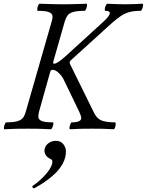

<svg xmlns="http://www.w3.org/2000/svg" viewBox="-20 -689 786 1028"><path d="M4 3Q0 3 1 -6Q2 -15 6 -24.5Q10 -34 14 -34Q54 -34 74.5 -40.5Q95 -47 104 -59.5Q113 -72 118 -91L257 -575Q263 -594 260.5 -606Q258 -618 241 -624.5Q224 -631 183 -631Q179 -631 179.5 -640.5Q180 -650 184 -659.5Q188 -669 193 -669Q224 -668 255 -667Q286 -666 317 -666Q349 -666 380 -667Q411 -668 442 -669Q447 -669 446 -659.5Q445 -650 441 -640.5Q437 -631 432 -631Q392 -631 371 -624.5Q350 -618 341.5 -606Q333 -594 327 -575L265 -358Q264 -354 264.5 -351Q265 -348 271 -348Q288 -348 340 -396L537 -576Q568 -605 568 -619Q568 -631 544 -631Q540 -631 541 -640.5Q542 -650 546.5 -659.5Q551 -669 555 -669Q578 -668 601.5 -667Q625 -666 649 -666Q672 -666 695.5 -667Q719 -668 742 -669Q747 -669 746 -659.5Q745 -650 741 -640.5Q737 -631 732 -631Q698 -631 673.5 -624.5Q649 -618 626.5 -603Q604 -588 575 -562L358 -365Q350 -357 355 -346L484 -84Q500 -52 526 -43Q552 -34 595 -34Q600 -34 599.5 -24.5Q599 -15 596 -6Q593 3 588 3Q559 1 529.5 0.5Q500 0 471 0Q442 0 413 0.5Q384 1 355 3Q351 3 352 -6Q353 -15 357 -24.5Q361 -34 365 -34Q415 -34 415 -57Q415 -67 404 -91L321 -263Q311 -283 294 -299Q277 -315 262 -315Q252 -315 249 -305L189 -91Q184 -72 186 -59.5Q188 -47 205 -40.5Q222 -34 262 -34Q267 -34 265.5 -24.5Q264 -15 260 -6Q256 3 252 3Q221 1 190 0.5Q159 0 128 0Q97 0 66 0.5Q35 1 4 3ZM163 319Q159 321 155 315Q151 309 155 306Q175 293 196.5 273.5Q218 254 235.5 231.5Q253 209 259 188Q264 167 252 163Q235 155 226.5 143.5Q218 132 218 119Q218 96 236 80.5Q254 65 279 65Q305 65 319 83Q333 101 333 121Q333 155 317 185Q301 215 275 240Q249 265 219.5 285Q190 305 163 319Z"/></svg>

Font: Junicode VF
Style: Italic
Weight: 400
Italic angle: -11°
Designer: Peter S. Baker
Version: Version 2.209